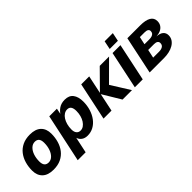

<svg xmlns="http://www.w3.org/2000/svg" viewBox="57 -1573 2575 2575"><g transform="rotate(-45 1344.5 -286.0)"><path d="M244.8 12Q139.8 12 85.2 -40.3Q30.6 -92.6 30.6 -183.6Q30.6 -257 49.7 -322.7Q68.8 -388.4 108.3 -439.2Q147.8 -490 208.1 -519Q268.4 -548 350.4 -548Q456 -548 510.1 -495.9Q564.2 -443.8 564.2 -351.8Q564.2 -278.4 545.1 -212.7Q526 -147 486.7 -96.5Q447.4 -46 387.3 -17Q327.2 12 244.8 12ZM265.2 -103.4Q308 -103.4 340.4 -134.2Q372.8 -165 391.2 -217.1Q409.6 -269.2 409.6 -333Q409.6 -383.4 389.7 -408Q369.8 -432.6 330 -432.6Q287.2 -432.6 254.3 -401.5Q221.4 -370.4 203.3 -318.3Q185.2 -266.2 185.2 -202.4Q185.2 -151.6 205.8 -127.5Q226.4 -103.4 265.2 -103.4Z M562 150 708.2 -536H852.8L828.8 -413.6L819.2 -426.4Q850.2 -483 897.5 -515.5Q944.8 -548 1012 -548Q1093 -548 1132.3 -496Q1171.6 -444 1171.6 -354Q1171.6 -277.6 1150.9 -211.2Q1130.2 -144.8 1092.3 -94.4Q1054.4 -44 1003.1 -16Q951.8 12 890.8 12Q839.8 12 806.1 -12.1Q772.4 -36.2 760.2 -76.4L712 150ZM871.2 -103.4Q902 -103.4 928.2 -121.4Q954.4 -139.4 974.7 -170.5Q995 -201.6 1006 -242.5Q1017 -283.4 1017 -328.8Q1017 -380 999.4 -406.3Q981.8 -432.6 943.2 -432.6Q912.2 -432.6 884.6 -415Q857 -397.4 836.8 -365.7Q816.6 -334 805 -291.8Q793.4 -249.6 793.4 -200.4Q793.4 -153.2 814.4 -128.3Q835.4 -103.4 871.2 -103.4Z M1562.2 0 1400.8 -268H1573.2L1741 0ZM1201 0 1314.2 -536H1465.6L1352.4 0ZM1400.8 -268 1665.4 -536H1842.2L1573.2 -268Z M1795 0 1908.2 -536H2058.2L1945 0ZM1920 -601.6 1944.8 -722.4H2100L2075.2 -601.6Z M2076 0 2189.2 -536H2433.2Q2533.4 -536 2585.5 -505.5Q2637.6 -475 2637.6 -413.2Q2637.6 -372.6 2618.3 -342.8Q2599 -313 2563.9 -296.4Q2528.8 -279.8 2481.4 -276.8L2481.8 -277.2Q2543.8 -274.2 2576.6 -246.9Q2609.4 -219.6 2609.4 -172.6Q2609.4 -129.6 2587.9 -97.2Q2566.4 -64.8 2529.9 -43.1Q2493.4 -21.4 2446.7 -10.7Q2400 0 2349.6 0ZM2250 -107.6H2362.2Q2404.4 -107.6 2430.8 -124.4Q2457.2 -141.2 2457.2 -178Q2457.2 -201.2 2439.6 -214.2Q2422 -227.2 2387.8 -227.2H2275.6ZM2294.6 -316.8H2383.8Q2414.2 -316.8 2435.5 -323.8Q2456.8 -330.8 2468.1 -345.2Q2479.4 -359.6 2479.4 -382.6Q2479.4 -404.8 2461.8 -416.6Q2444.2 -428.4 2408 -428.4H2318.8Z"/></g></svg>

Font: Geist
Style: Italic
Weight: 400
Italic angle: -12°
Designer: Basement.studio, Andrés Briganti, Mateo Zaragoza
Foundry: Basement.studio, Vercel, Andrés Briganti, Guido Ferreyra, Mateo Zaragoza
Version: Version 1.500